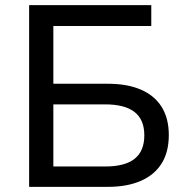

<svg xmlns="http://www.w3.org/2000/svg" viewBox="-20 -725 723 745"><path d="M93 0V-705H567V-624H187V-400H399Q473 -400 526 -377.5Q579 -355 607 -310.5Q635 -266 635 -201Q635 -135 607 -90.5Q579 -46 526 -23Q473 0 399 0ZM187 -79H388Q465 -79 502.5 -109Q540 -139 540 -200Q540 -261 502 -290.5Q464 -320 388 -320H187Z"/></svg>

Font: Nunito Sans 10pt Medium
Style: Regular
Weight: 500
Designer: Vernon Adams
Foundry: Vernon Adams
Version: Version 3.101;gftools[0.9.27]